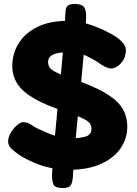

<svg xmlns="http://www.w3.org/2000/svg" viewBox="-20 -882 694 970"><path d="M564 -697Q618 -662 616 -625Q615 -596 601.5 -576Q588 -556 571.5 -546Q555 -536 543 -536Q527 -536 508.5 -546Q490 -556 472 -569Q452 -583 414.5 -600.5Q377 -618 322 -618Q286 -618 264 -612Q242 -606 232.5 -595Q223 -584 223 -568Q223 -555 229.5 -543Q236 -531 260 -518.5Q284 -506 335 -488Q447 -450 509.5 -413.5Q572 -377 597.5 -336Q623 -295 623 -242Q623 -182 589 -132.5Q555 -83 489 -53.5Q423 -24 326 -24Q280 -24 236.5 -33.5Q193 -43 156 -58.5Q119 -74 90 -91Q63 -108 42 -126.5Q21 -145 21 -167Q21 -189 34.5 -211.5Q48 -234 66 -249.5Q84 -265 97 -265Q117 -265 133.5 -254Q150 -243 169 -233Q190 -223 218 -211Q246 -199 275 -191Q304 -183 326 -183Q383 -183 412.5 -192Q442 -201 442 -231Q442 -245 435 -257Q428 -269 400 -283Q372 -297 309 -318Q210 -351 151.5 -385Q93 -419 67.5 -459Q42 -499 42 -549Q42 -609 73 -661Q104 -713 167 -745Q230 -777 326 -777Q372 -777 419 -762.5Q466 -748 505 -729.5Q544 -711 564 -697ZM309 -792Q310 -816 312 -831.5Q314 -847 324 -854.5Q334 -862 359 -862Q394 -862 405.5 -844.5Q417 -827 415 -792Q413 -728 406.5 -648.5Q400 -569 391.5 -483Q383 -397 374.5 -310.5Q366 -224 359 -145Q352 -66 349 -1Q348 33 339.5 50.5Q331 68 297 68Q259 68 250.5 50.5Q242 33 243 -1Q246 -66 253 -145Q260 -224 268.5 -310.5Q277 -397 285.5 -483Q294 -569 300.5 -648.5Q307 -728 309 -792Z"/></svg>

Font: Playpen Sans ExtraBold
Style: Regular
Weight: 800
Designer: Laura Meseguer, Veronika Burian, José Scaglione
Foundry: TypeTogether
Version: Version 1.001